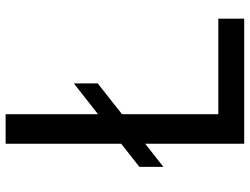

<svg xmlns="http://www.w3.org/2000/svg" viewBox="-120 -744 865 664"><g transform="rotate(-90 312.0 -412.5)"><path d="M146.5 0V-342.5L66.5 -279.5V-362.5L146.5 -425.5V-825H248.5V-505.5L355 -589V-506.5L248.5 -422.5V-89.5H579V0Z"/></g></svg>

Font: Spartan Thin Medium
Style: Regular
Weight: 500
Version: Version 1.004